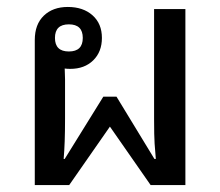

<svg xmlns="http://www.w3.org/2000/svg" viewBox="-20 -532 633 552"><path d="M80 0V-417Q80 -462 106 -487Q132 -512 175 -512Q219 -512 246 -488Q273 -464 273 -423Q273 -383 248 -358.5Q223 -334 182 -334Q173 -334 166 -335Q166 -328 166.5 -320.5Q167 -313 167 -304V-190Q167 -154 166 -126Q165 -98 163 -75H166L277 -254H315L424 -75H428Q426 -97 424.5 -119Q423 -141 423 -190V-506H513V0H413L296 -168L179 0ZM178 -384Q218 -384 218 -423Q218 -462 178 -462Q138 -462 138 -423Q138 -384 178 -384Z"/></svg>

Font: Noto Sans Thai Looped UI
Style: Regular
Weight: 400
Designer: Cadson Demak Team
Foundry: Cadson Demak Co., Ltd.
Version: Version 1.000